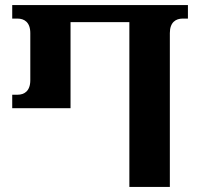

<svg xmlns="http://www.w3.org/2000/svg" viewBox="-20 -734 792 754"><path d="M488 0H647V-604C647 -647 671 -661 697 -661H718V-714H28V-661H49C75 -661 99 -647 99 -604V-419C99 -376 75 -362 49 -362H28V-309H257V-647H488Z"/></svg>

Font: Noto Serif Georgian Bold
Style: Regular
Weight: 700
Designer: Monotype Design Team, Akaki Razmadze
Foundry: Google LLC
Version: Version 2.003